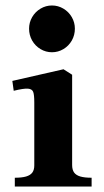

<svg xmlns="http://www.w3.org/2000/svg" viewBox="-20 -680 379 700"><path d="M105 -77V-306.5Q105 -334.5 101 -345Q97 -355.5 81.8 -356.8Q66.5 -358 30 -349L25 -385L211.5 -427.5L243 -407.5V-78.5Q243 -61 250.2 -51Q257.5 -41 273 -36.5Q288.5 -32 314 -32V0H34V-32Q59.5 -32 75 -36.5Q90.5 -41 97.8 -50.8Q105 -60.5 105 -77ZM86 -575.5Q86 -598 97.2 -617.5Q108.5 -637 127.8 -648.5Q147 -660 169.5 -660Q192 -660 211.2 -648.5Q230.5 -637 241.8 -617.5Q253 -598 253 -575.5Q253 -552 241.8 -532.2Q230.5 -512.5 211.2 -501Q192 -489.5 169.5 -489.5Q147 -489.5 127.8 -501Q108.5 -512.5 97.2 -532.2Q86 -552 86 -575.5Z"/></svg>

Font: Didactic
Style: Regular
Weight: 400
Designer: Tyler Finck
Foundry: Etcetera Type Co
Version: Version 3.007;FEAKit 1.0